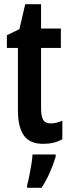

<svg xmlns="http://www.w3.org/2000/svg" viewBox="-20 -680 335 921"><path d="M223 -88Q249 -88 279 -101V-12Q260 -1 237 4.5Q214 10 187 10Q123 10 94.5 -30Q66 -70 66 -152V-450H13V-511L73 -540L101 -660H177V-543H272V-450H177V-159Q177 -123 187 -105.5Q197 -88 223 -88ZM247 72Q236 109 218 149.5Q200 190 179 221H110V209Q115 191 120.5 164Q126 137 130.5 109Q135 81 136 61H247Z"/></svg>

Font: Noto Sans Thai ExtCond SemBd
Style: Regular
Weight: 600
Width: 2
Designer: Monotype Design Team
Foundry: Monotype Imaging Inc.
Version: Version 2.002; ttfautohint (v1.8.4.7-5d5b)